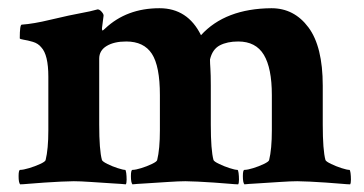

<svg xmlns="http://www.w3.org/2000/svg" viewBox="-20 -456 907 479"><path d="M30.3 3.9Q26.4 0 26.4 -16.6Q26.4 -32.2 30.3 -32.2Q38.1 -32.2 52.7 -36.6Q67.4 -41 80.1 -46.9Q92.8 -52.7 93.8 -56.6Q100.6 -84 100.6 -130.9V-264.6Q100.6 -319.3 83 -337.9Q75.2 -347.7 62 -351.6Q48.8 -355.5 39.1 -356.9Q29.3 -358.4 29.3 -360.4Q29.3 -394.5 34.2 -394.5Q63.5 -396.5 105.5 -406.7Q147.5 -417 204.1 -427.7L223.6 -432.6Q228.5 -432.6 233.9 -426.3Q239.3 -419.9 238.3 -416L234.4 -385.7Q234.4 -380.9 235.4 -379.9Q237.3 -379.9 242.2 -384.8Q295.9 -435.5 377.9 -435.5Q448.2 -435.5 481.4 -368.2Q542 -434.6 657.2 -435.5Q713.9 -435.5 749.5 -387.7Q785.2 -339.8 785.2 -242.2V-145.5Q785.2 -81.1 792 -56.6Q793.9 -52.7 806.2 -46.9Q818.4 -41 832 -36.6Q845.7 -32.2 851.6 -32.2Q853.5 -32.2 854.5 -24.4Q855.5 -16.6 855.5 -7.8Q855.5 1 853.5 3.9Q847.7 3.9 831.1 2.4Q814.5 1 793.5 -0.5Q772.5 -2 752.9 -2.9Q733.4 -3.9 721.7 -3.9Q706.1 -3.9 677.7 -2Q649.4 0 623.5 1.5Q597.7 2.9 589.8 3.9Q585.9 0 585.9 -16.6Q585.9 -32.2 589.8 -32.2Q597.7 -32.2 611.8 -36.6Q626 -41 638.2 -46.9Q650.4 -52.7 651.4 -56.6Q658.2 -84 658.2 -130.9V-218.8Q658.2 -286.1 638.2 -319.3Q618.2 -352.5 574.2 -352.5Q546.9 -352.5 528.3 -342.8Q509.8 -333 503.9 -307.6Q503.9 -298.8 504.9 -284.7Q505.9 -270.5 505.9 -242.2V-145.5Q505.9 -81.1 512.7 -56.6Q514.6 -52.7 526.9 -46.9Q539.1 -41 552.7 -36.6Q566.4 -32.2 572.3 -32.2Q574.2 -32.2 575.2 -24.4Q576.2 -16.6 576.2 -7.8Q576.2 1 574.2 3.9Q568.4 3.9 551.8 2.4Q535.2 1 514.2 -0.5Q493.2 -2 473.6 -2.9Q454.1 -3.9 442.4 -3.9Q426.8 -3.9 398.4 -2Q370.1 0 344.2 1.5Q318.4 2.9 310.5 3.9Q306.6 0 306.6 -16.6Q306.6 -32.2 310.5 -32.2Q318.4 -32.2 332.5 -36.6Q346.7 -41 358.9 -46.9Q371.1 -52.7 372.1 -56.6Q378.9 -84 378.9 -130.9V-218.8Q378.9 -291 358.9 -321.8Q338.9 -352.5 294.9 -352.5Q264.6 -352.5 246.1 -341.3Q227.5 -330.1 227.5 -309.6V-145.5Q227.5 -81.1 234.4 -56.6Q236.3 -52.7 248 -46.9Q259.8 -41 273.4 -36.6Q287.1 -32.2 292 -32.2Q293.9 -32.2 294.9 -24.4Q295.9 -16.6 295.9 -7.8Q295.9 1 293.9 3.9Q286.1 2.9 260.7 1.5Q235.4 0 207.5 -2Q179.7 -3.9 164.1 -3.9Q152.3 -3.9 132.3 -2.9Q112.3 -2 90.8 -0.5Q69.3 1 52.7 2.4Q36.1 3.9 30.3 3.9Z"/></svg>

Font: Crimson Text Bold
Style: Bold
Weight: 700
Designer: Sebastian Kosch
Foundry: Sebastian Kosch
Version: Version 1.10 July 1, 2025